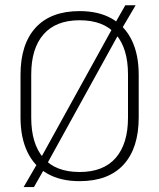

<svg xmlns="http://www.w3.org/2000/svg" viewBox="-20 -692 617 744"><path d="M288.5 10Q215 10 163.8 -19Q112.5 -48 86 -103.5Q59.5 -159 59.5 -237V-402Q59.5 -521 118.2 -585Q177 -649 288.5 -649Q362 -649 413 -620Q464 -591 490.8 -535.8Q517.5 -480.5 517.5 -402V-237Q517.5 -118 458.8 -54Q400 10 288.5 10ZM71.5 33 127 -62.5 135.5 -75 419 -588.5 425 -600.5 465.5 -671.5H505.5L450.5 -578L442 -564L159.5 -52L154.5 -42.5L111.5 33ZM288.5 -25.5Q381 -25.5 428.5 -80.2Q476 -135 476 -236V-403.5Q476 -504.5 429 -559Q382 -613.5 288.5 -613.5Q196.5 -613.5 148.8 -559Q101 -504.5 101 -403.5V-236Q101 -135 148 -80.2Q195 -25.5 288.5 -25.5Z"/></svg>

Font: Anek Bangla ExtraLight
Style: Regular
Weight: 250
Designer: Sulekha Rajkumar (Bangla), Yesha Goshar (Latin)
Foundry: Ek Type
Version: Version 1.003